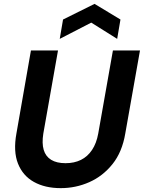

<svg xmlns="http://www.w3.org/2000/svg" viewBox="-20 -961 744 993"><path d="M294 12Q213 12 155.5 -20Q98 -52 73 -115Q48 -178 65 -271L140 -700H280L204 -270Q196 -220 206 -186Q216 -152 244.5 -134.5Q273 -117 319 -117Q364 -117 398.5 -134Q433 -151 456 -185.5Q479 -220 488 -270L564 -700H704L628 -271Q612 -175 562 -112.5Q512 -50 442 -19Q372 12 294 12ZM289 -760 306 -860 469 -941 603 -860 586 -760 452 -844Z"/></svg>

Font: DM Sans 11pt ExtraBold
Style: Italic
Weight: 800
Italic angle: -10°
Version: Version 4.004;gftools[0.9.30]